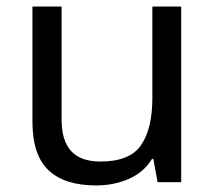

<svg xmlns="http://www.w3.org/2000/svg" viewBox="-20 -556 658 586"><path d="M533 -536V0H461L448 -71H444Q418 -29 372 -9.5Q326 10 274 10Q177 10 128 -36.5Q79 -83 79 -185V-536H168V-191Q168 -127 197 -95Q226 -63 287 -63Q376 -63 410.5 -113Q445 -163 445 -257V-536Z"/></svg>

Font: Noto Sans Sora Sompeng
Style: Regular
Weight: 400
Designer: Monotype Design Team. David Williams.
Foundry: Monotype Imaging Inc.
Version: Version 2.101